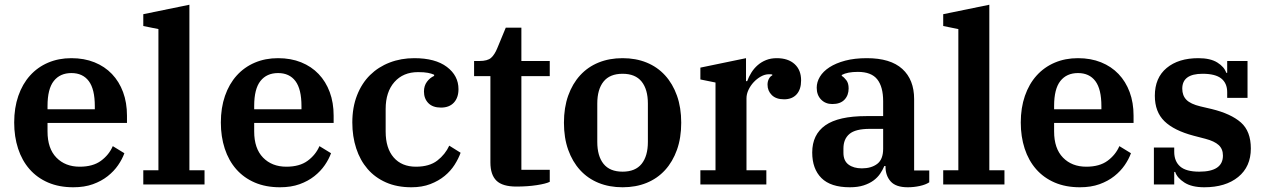

<svg xmlns="http://www.w3.org/2000/svg" viewBox="-20 -780 5355 812"><path d="M290 12Q230 12 183.5 -8Q137 -28 105 -64.5Q73 -101 56.5 -151.5Q40 -202 40 -262Q40 -324 57.5 -374.5Q75 -425 107 -460.5Q139 -496 183.5 -515Q228 -534 282 -534Q336 -534 379.5 -516.5Q423 -499 453.5 -467Q484 -435 500.5 -390.5Q517 -346 517 -291V-260H181V-224Q181 -152 218.5 -113.5Q256 -75 317 -75Q373 -75 407 -100Q441 -125 457 -162L506 -132Q497 -107 479.5 -81.5Q462 -56 435.5 -35Q409 -14 373 -1Q337 12 290 12ZM181 -318H381V-331Q381 -403 355.5 -437Q330 -471 282 -471Q234 -471 207.5 -437.5Q181 -404 181 -332Z M586 -60H650V-657L586 -670V-720L781 -760V-60H845V0H586Z M1164 12Q1104 12 1057.5 -8Q1011 -28 979 -64.5Q947 -101 930.5 -151.5Q914 -202 914 -262Q914 -324 931.5 -374.5Q949 -425 981 -460.5Q1013 -496 1057.5 -515Q1102 -534 1156 -534Q1210 -534 1253.5 -516.5Q1297 -499 1327.5 -467Q1358 -435 1374.5 -390.5Q1391 -346 1391 -291V-260H1055V-224Q1055 -152 1092.5 -113.5Q1130 -75 1191 -75Q1247 -75 1281 -100Q1315 -125 1331 -162L1380 -132Q1371 -107 1353.5 -81.5Q1336 -56 1309.5 -35Q1283 -14 1247 -1Q1211 12 1164 12ZM1055 -318H1255V-331Q1255 -403 1229.5 -437Q1204 -471 1156 -471Q1108 -471 1081.5 -437.5Q1055 -404 1055 -332Z M1720 12Q1659 12 1612.5 -8.5Q1566 -29 1534.5 -65.5Q1503 -102 1486.5 -152.5Q1470 -203 1470 -262Q1470 -326 1490 -377Q1510 -428 1545 -462.5Q1580 -497 1628 -515.5Q1676 -534 1732 -534Q1821 -534 1870 -497Q1919 -460 1919 -403Q1919 -367 1899.5 -346Q1880 -325 1845 -325Q1810 -325 1791.5 -344Q1773 -363 1773 -393Q1773 -417 1785.5 -434Q1798 -451 1816 -459V-464Q1805 -469 1789.5 -472Q1774 -475 1748 -475Q1685 -475 1648 -433Q1611 -391 1611 -319V-224Q1611 -153 1645 -114Q1679 -75 1739 -75Q1796 -75 1829.5 -101Q1863 -127 1880 -164L1928 -134Q1919 -109 1902.5 -83Q1886 -57 1860.5 -36Q1835 -15 1800 -1.5Q1765 12 1720 12Z M2164 9Q2105 9 2079.5 -16Q2054 -41 2054 -93V-458H1985V-522H2007Q2042 -522 2057 -535.5Q2072 -549 2083 -576L2119 -663H2185V-522H2305V-458H2185V-62H2305V-11Q2289 -3 2250 3Q2211 9 2164 9Z M2613 -54Q2667 -54 2693.5 -87Q2720 -120 2720 -180V-342Q2720 -402 2693.5 -435Q2667 -468 2613 -468Q2559 -468 2532.5 -435Q2506 -402 2506 -342V-180Q2506 -120 2532.5 -87Q2559 -54 2613 -54ZM2613 12Q2557 12 2511.5 -6.5Q2466 -25 2433.5 -60.5Q2401 -96 2383 -146.5Q2365 -197 2365 -261Q2365 -325 2383 -375.5Q2401 -426 2433.5 -461.5Q2466 -497 2511.5 -515.5Q2557 -534 2613 -534Q2669 -534 2714.5 -515.5Q2760 -497 2792.5 -461.5Q2825 -426 2843 -375.5Q2861 -325 2861 -261Q2861 -197 2843 -146.5Q2825 -96 2792.5 -60.5Q2760 -25 2714.5 -6.5Q2669 12 2613 12Z M2942 -60H3006V-431L2942 -444V-494L3135 -534V-437H3140Q3147 -456 3158 -473.5Q3169 -491 3184.5 -504.5Q3200 -518 3220 -526Q3240 -534 3265 -534Q3313 -534 3340.5 -509Q3368 -484 3368 -440Q3368 -402 3349 -381Q3330 -360 3296 -360Q3262 -360 3244 -378Q3226 -396 3226 -422Q3226 -436 3232 -447Q3238 -458 3246 -461V-465Q3242 -466 3232 -466Q3215 -466 3198 -456.5Q3181 -447 3167.5 -432.5Q3154 -418 3145.5 -400Q3137 -382 3137 -364V-60H3221V0H2942Z M3574 12Q3493 12 3454 -27Q3415 -66 3415 -135Q3415 -211 3470.5 -250Q3526 -289 3644 -289H3715V-352Q3715 -413 3690 -444.5Q3665 -476 3608 -476Q3564 -476 3540 -463V-459Q3550 -453 3559.5 -440.5Q3569 -428 3569 -406Q3569 -377 3551.5 -358.5Q3534 -340 3500 -340Q3471 -340 3452.5 -359Q3434 -378 3434 -409Q3434 -433 3447.5 -455.5Q3461 -478 3488 -495.5Q3515 -513 3554.5 -523.5Q3594 -534 3646 -534Q3746 -534 3796 -488.5Q3846 -443 3846 -361V-59H3910V-9Q3895 1 3870 6.5Q3845 12 3819 12Q3769 12 3747 -12.5Q3725 -37 3725 -75V-78H3720Q3713 -61 3702 -45Q3691 -29 3674 -16.5Q3657 -4 3632.5 4Q3608 12 3574 12ZM3625 -68Q3665 -68 3690 -87Q3715 -106 3715 -151V-235H3658Q3598 -235 3572.5 -213.5Q3547 -192 3547 -152V-134Q3547 -100 3568.5 -84Q3590 -68 3625 -68Z M3969 -60H4033V-657L3969 -670V-720L4164 -760V-60H4228V0H3969Z M4547 12Q4487 12 4440.5 -8Q4394 -28 4362 -64.5Q4330 -101 4313.5 -151.5Q4297 -202 4297 -262Q4297 -324 4314.5 -374.5Q4332 -425 4364 -460.5Q4396 -496 4440.5 -515Q4485 -534 4539 -534Q4593 -534 4636.5 -516.5Q4680 -499 4710.5 -467Q4741 -435 4757.5 -390.5Q4774 -346 4774 -291V-260H4438V-224Q4438 -152 4475.5 -113.5Q4513 -75 4574 -75Q4630 -75 4664 -100Q4698 -125 4714 -162L4763 -132Q4754 -107 4736.5 -81.5Q4719 -56 4692.5 -35Q4666 -14 4630 -1Q4594 12 4547 12ZM4438 -318H4638V-331Q4638 -403 4612.5 -437Q4587 -471 4539 -471Q4491 -471 4464.5 -437.5Q4438 -404 4438 -332Z M5073 12Q5020 12 4989 -8Q4958 -28 4950 -53H4946V0H4860V-156H4946V-138Q4946 -98 4971 -76Q4996 -54 5052 -54Q5152 -54 5152 -122Q5152 -150 5134 -166.5Q5116 -183 5078 -193L5028 -206Q4945 -228 4904.5 -267.5Q4864 -307 4864 -375Q4864 -451 4914 -492.5Q4964 -534 5048 -534Q5099 -534 5128.5 -515.5Q5158 -497 5166 -472H5170V-522H5256V-366H5170V-390Q5170 -428 5145 -448Q5120 -468 5066 -468Q4980 -468 4980 -405Q4980 -376 4997.5 -358Q5015 -340 5057 -330L5104 -319Q5186 -299 5228 -262Q5270 -225 5270 -152Q5270 -75 5216.5 -31.5Q5163 12 5073 12Z"/></svg>

Font: IBM Plex Serif SemiBold
Style: Regular
Weight: 600
Designer: Mike Abbink, Paul van der Laan, Pieter van Rosmalen
Foundry: Bold Monday
Version: Version 2.5